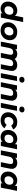

<svg xmlns="http://www.w3.org/2000/svg" viewBox="2756 -3583 835 6387"><g transform="rotate(90 3173.5 -389.5)"><path d="M264 8Q202 8 149 -20.5Q96 -49 64 -103Q32 -157 32 -233Q32 -301 54.5 -358Q77 -415 118 -457Q159 -499 213 -522.5Q267 -546 329 -546Q392 -546 438 -524Q484 -502 509.5 -456.5Q535 -411 535 -342Q535 -268 517.5 -204.5Q500 -141 465 -93.5Q430 -46 379.5 -19Q329 8 264 8ZM312 -121Q358 -121 393.5 -143.5Q429 -166 449.5 -205.5Q470 -245 470 -298Q470 -353 437.5 -385Q405 -417 347 -417Q302 -417 266 -394.5Q230 -372 209.5 -332.5Q189 -293 189 -240Q189 -185 221.5 -153Q254 -121 312 -121ZM418 0 440 -107 474 -267 495 -427 558 -742H714L566 0Z M992 8Q910 8 849 -22Q788 -52 754.5 -106Q721 -160 721 -233Q721 -323 763 -393.5Q805 -464 878.5 -505Q952 -546 1046 -546Q1129 -546 1189.5 -516Q1250 -486 1283.5 -432.5Q1317 -379 1317 -305Q1317 -216 1275 -145Q1233 -74 1160 -33Q1087 8 992 8ZM1002 -120Q1048 -120 1083.5 -142.5Q1119 -165 1139 -205Q1159 -245 1159 -298Q1159 -352 1127 -385Q1095 -418 1037 -418Q991 -418 955.5 -395.5Q920 -373 899.5 -333Q879 -293 879 -240Q879 -185 911 -152.5Q943 -120 1002 -120Z M2147 -546Q2215 -546 2262 -517.5Q2309 -489 2329 -434Q2349 -379 2332 -298L2273 0H2117L2174 -287Q2187 -347 2166 -379Q2145 -411 2093 -411Q2038 -411 2002 -378.5Q1966 -346 1952 -276L1897 0H1741L1798 -287Q1810 -347 1789.5 -379Q1769 -411 1717 -411Q1662 -411 1626 -378.5Q1590 -346 1575 -274L1521 0H1365L1472 -538H1620L1592 -401L1568 -432Q1605 -490 1660 -518Q1715 -546 1777 -546Q1827 -546 1867 -528Q1907 -510 1932.5 -474.5Q1958 -439 1962 -386L1902 -401Q1942 -472 2004.5 -509Q2067 -546 2147 -546Z M2414 0 2521 -538H2676L2569 0ZM2626 -613Q2584 -613 2559 -636.5Q2534 -660 2534 -694Q2534 -734 2562.5 -760.5Q2591 -787 2637 -787Q2679 -787 2704 -764.5Q2729 -742 2729 -709Q2729 -666 2700.5 -639.5Q2672 -613 2626 -613Z M3134 -546Q3203 -546 3251 -517.5Q3299 -489 3319 -434Q3339 -379 3323 -298L3263 0H3107L3165 -288Q3177 -347 3155.5 -379Q3134 -411 3077 -411Q3018 -411 2978.5 -377Q2939 -343 2924 -273L2870 0H2714L2821 -538H2969L2938 -386L2916 -432Q2955 -491 3012.5 -518.5Q3070 -546 3134 -546Z M3405 0 3512 -538H3667L3560 0ZM3617 -613Q3575 -613 3550 -636.5Q3525 -660 3525 -694Q3525 -734 3553.5 -760.5Q3582 -787 3628 -787Q3670 -787 3695 -764.5Q3720 -742 3720 -709Q3720 -666 3691.5 -639.5Q3663 -613 3617 -613Z M3989 8Q3906 8 3844.5 -22Q3783 -52 3749 -106Q3715 -160 3715 -233Q3715 -323 3757 -393.5Q3799 -464 3873 -505Q3947 -546 4043 -546Q4129 -546 4192 -510.5Q4255 -475 4285 -410L4153 -344Q4136 -382 4105.5 -399.5Q4075 -417 4033 -417Q3987 -417 3951 -394.5Q3915 -372 3894 -332.5Q3873 -293 3873 -241Q3873 -186 3905.5 -153.5Q3938 -121 3998 -121Q4039 -121 4073 -138.5Q4107 -156 4130 -193L4245 -121Q4207 -60 4139.5 -26Q4072 8 3989 8Z M4534 8Q4472 8 4419 -20.5Q4366 -49 4334 -103Q4302 -157 4302 -233Q4302 -301 4324.5 -358Q4347 -415 4388 -457Q4429 -499 4483 -522.5Q4537 -546 4599 -546Q4666 -546 4714 -521Q4762 -496 4785.5 -443.5Q4809 -391 4802 -308Q4797 -213 4763 -141.5Q4729 -70 4671.5 -31Q4614 8 4534 8ZM4582 -121Q4628 -121 4663.5 -143.5Q4699 -166 4719.5 -205.5Q4740 -245 4740 -298Q4740 -353 4707.5 -385Q4675 -417 4617 -417Q4572 -417 4536 -394.5Q4500 -372 4479.5 -332.5Q4459 -293 4459 -240Q4459 -185 4491.5 -153Q4524 -121 4582 -121ZM4689 0 4710 -107 4745 -267 4766 -427 4788 -538H4944L4837 0Z M5401 -546Q5470 -546 5518 -517.5Q5566 -489 5586 -434Q5606 -379 5590 -298L5530 0H5374L5432 -288Q5444 -347 5422.5 -379Q5401 -411 5344 -411Q5285 -411 5245.5 -377Q5206 -343 5191 -273L5137 0H4981L5088 -538H5236L5205 -386L5183 -432Q5222 -491 5279.5 -518.5Q5337 -546 5401 -546Z M5919 8Q5857 8 5804 -20.5Q5751 -49 5719 -103Q5687 -157 5687 -233Q5687 -301 5709.5 -358Q5732 -415 5773 -457Q5814 -499 5868 -522.5Q5922 -546 5984 -546Q6051 -546 6099 -521Q6147 -496 6170.5 -443.5Q6194 -391 6187 -308Q6182 -213 6148 -141.5Q6114 -70 6056.5 -31Q5999 8 5919 8ZM5967 -121Q6013 -121 6048.5 -143.5Q6084 -166 6104.5 -205.5Q6125 -245 6125 -298Q6125 -353 6092.5 -385Q6060 -417 6002 -417Q5957 -417 5921 -394.5Q5885 -372 5864.5 -332.5Q5844 -293 5844 -240Q5844 -185 5876.5 -153Q5909 -121 5967 -121ZM6074 0 6095 -107 6130 -267 6151 -427 6173 -538H6329L6222 0Z"/></g></svg>

Font: Montserrat Thin
Style: Bold Italic
Weight: 700
Italic angle: -11.3°
Version: Version 9.000